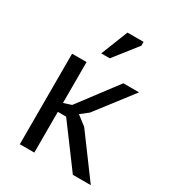

<svg xmlns="http://www.w3.org/2000/svg" viewBox="-172 -800 811 897"><g transform="rotate(30 233.5 -351.5)"><path d="M361.3 0Q385.7 0 458 0Q417 -54.7 294.9 -220.7Q282.2 -230.5 244.1 -259.8Q253.9 -267.6 285.2 -292Q323.2 -340.8 436.5 -488.3Q415 -488.3 351.6 -488.3Q312.5 -436.5 195.3 -281.2Q184.6 -277.3 153.3 -267.6Q153.3 -322.3 153.3 -488.3Q133.8 -488.3 75.2 -488.3Q75.2 -366.2 75.2 0Q94.7 0 153.3 0Q153.3 -54.7 153.3 -219.7Q164.1 -219.7 198.2 -219.7Q239.3 -165 361.3 0ZM192.4 -557.6Q204.1 -557.6 238.3 -557.6Q262.7 -588.9 336.9 -682.6Q336.9 -687.5 336.9 -703.1Q315.4 -703.1 250 -703.1Q235.4 -667 192.4 -557.6Z"/></g></svg>

Font: Aptus Gothic JP
Style: Medium
Weight: 400
Designer: Fuminori Ogawa / Motoya
Version: Version 1